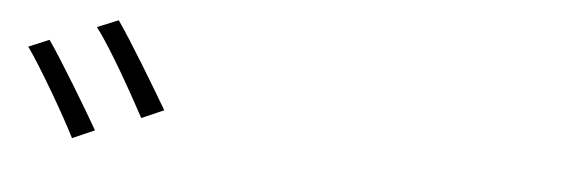

<svg xmlns="http://www.w3.org/2000/svg" viewBox="-30 -898 1059 354"><g transform="rotate(5 500.0 -721.0)"><path d="M54 -786 16 -770C41 -735 90 -651 111 -609L152 -627C129 -667 78 -752 54 -786ZM178 -833 139 -817C166 -782 212 -700 235 -657L276 -675C252 -716 202 -799 178 -833Z"/></g></svg>

Font: Noto Sans TC Light
Style: Regular
Weight: 300
Designer: Ryoko NISHIZUKA 西塚涼子 (kana, bopomofo & ideographs); Paul D. Hunt (Latin, Greek & Cyrillic); Sandoll Communications 산돌커뮤니
Foundry: Adobe
Version: Version 2.004;hotconv 1.0.118;makeotfexe 2.5.65603